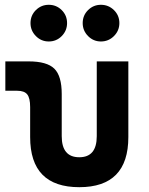

<svg xmlns="http://www.w3.org/2000/svg" viewBox="-20 -775 626 805"><path d="M312.5 9.8Q106.4 9.8 106.4 -200.2V-326.2Q106.4 -363.8 94.2 -379.2Q82 -394.5 51.8 -394.5H2.4V-517.6H100.1Q176.8 -517.6 207.8 -487.1Q238.8 -456.5 238.8 -380.9V-204.1Q238.8 -115.7 312.4 -115.7Q385.7 -115.7 385.7 -204.1V-517.6H518.1V-200.2Q518.1 9.8 312.5 9.8ZM403.1 -601.1Q371.7 -601.1 349.2 -623.8Q326.7 -646.6 326.7 -678.2Q326.7 -710.4 349.2 -732.7Q371.7 -754.9 403.1 -754.9Q435.1 -754.9 457.8 -732.6Q480.5 -710.3 480.5 -678.2Q480.5 -646.6 457.8 -623.8Q435.1 -601.1 403.1 -601.1ZM184.4 -601.1Q152.8 -601.1 130.4 -623.8Q107.9 -646.6 107.9 -678.2Q107.9 -710.4 130.4 -732.7Q153 -754.9 184.4 -754.9Q216.3 -754.9 238.8 -732.6Q261.2 -710.3 261.2 -678.2Q261.2 -646.6 238.9 -623.8Q216.5 -601.1 184.4 -601.1Z"/></svg>

Font: Cascadia Code
Style: Regular
Weight: 400
Monospace: yes
Designer: Aaron Bell
Foundry: Saja Typeworks
Version: Version 2106.017